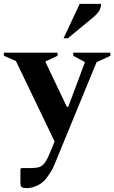

<svg xmlns="http://www.w3.org/2000/svg" viewBox="-56 -727 588 988"><path d="M83 241Q60 241 54.5 234.5Q49 228 49 212V143L54 138H99Q124 138 140.5 134.5Q157 131 170.5 115.5Q184 100 199 64L225 1L26 -413L-36 -440V-456H240V-440L178 -411V-408L288 -177H295L380 -404V-408L321 -440V-456H512V-440L441 -407L241 79Q232 102 225.5 117.5Q219 133 211 147.5Q203 162 188 183Q168 212 138.5 226.5Q109 241 83 241ZM271 -530 354 -707H464Q464 -688 455 -672.5Q446 -657 424 -638L293 -530Z"/></svg>

Font: Spectral
Style: Bold
Weight: 700
Designer: Jean-Baptiste Levee
Foundry: Production Type
Version: Version 2.001